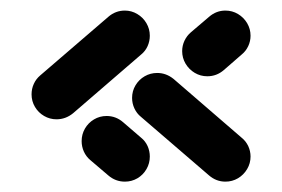

<svg xmlns="http://www.w3.org/2000/svg" viewBox="-20 -442 536 365"><path d="M264.8 -144.4Q264.8 -131.5 258.5 -120.6Q252.2 -109.6 241.3 -103.1Q230.4 -96.7 217.4 -96.7Q199.6 -96.7 185.9 -108.5L151.5 -137.8Q143.7 -144.4 139.4 -153.9Q135.2 -163.3 135.2 -173.7Q135.2 -186.7 141.5 -197.6Q147.8 -208.5 158.7 -215Q169.6 -221.5 182.6 -221.5Q200.4 -221.5 214.1 -209.6L248.5 -180Q256.3 -173.7 260.6 -164.3Q264.8 -154.8 264.8 -144.4ZM217.4 -421.9Q230 -421.9 240.9 -415.4Q251.9 -408.9 258.3 -398Q264.8 -387 264.8 -374.1Q264.8 -363.7 260.6 -354.3Q256.3 -344.8 248.5 -338.5L118.9 -226.7Q104.8 -215.2 87.4 -215.2Q74.8 -215.2 63.9 -221.5Q53 -227.8 46.5 -238.7Q40 -249.6 40 -262.6Q40 -273.3 44.3 -282.6Q48.5 -291.9 56.3 -298.5L185.9 -410Q199.6 -421.9 217.4 -421.9ZM374.1 -297Q361.1 -297 350.2 -303.5Q339.3 -310 332.8 -320.9Q326.3 -331.9 326.3 -344.8Q326.3 -355.2 330.7 -364.6Q335.2 -374.1 343 -380.7L377.4 -410Q391.1 -421.9 408.5 -421.9Q421.5 -421.9 432.4 -415.4Q443.3 -408.9 449.8 -398Q456.3 -387 456.3 -374.1Q456.3 -363.7 451.9 -354.3Q447.4 -344.8 439.6 -338.5L405.6 -308.9Q391.9 -297 374.1 -297ZM231.1 -255.9Q231.1 -268.9 237.6 -279.8Q244.1 -290.7 255 -297Q265.9 -303.3 278.9 -303.3Q295.9 -303.3 310 -291.9L439.6 -180Q447.4 -173.7 451.9 -164.3Q456.3 -154.8 456.3 -144.4Q456.3 -131.5 449.8 -120.6Q443.3 -109.6 432.4 -103.1Q421.5 -96.7 408.5 -96.7Q391.1 -96.7 377.4 -108.5L247.8 -220Q240 -226.3 235.6 -235.7Q231.1 -245.2 231.1 -255.9Z"/></svg>

Font: 26F Galaxy Hebrew Extra Bold
Style: Regular
Weight: 800
Designer: C₂₉H₂₅N₃O₅
Version: Version 1.000